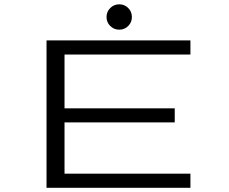

<svg xmlns="http://www.w3.org/2000/svg" viewBox="-20 -892 1090 912"><path d="M486 -811Q486 -836.5 503.8 -854Q521.5 -871.5 546.5 -871.5Q571.5 -871.5 589 -854Q606.5 -836.5 606.5 -811Q606.5 -786 589 -768.5Q571.5 -751 546.5 -751Q521.5 -751 503.8 -768.5Q486 -786 486 -811ZM884.5 -633H286.5V-377.5H810V-310.5H286.5V-67H884.5V0H201V-700H884.5Z"/></svg>

Font: League Mono Extended Light
Style: Regular
Weight: 300
Width: 9
Designer: Tyler Finck
Foundry: The League of Moveable Type / Tyler Finck
Version: Version 2.210